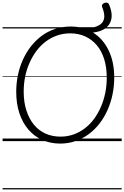

<svg xmlns="http://www.w3.org/2000/svg" viewBox="-20 -1096 965 1491"><path d="M447 19Q371 19 308 -9.5Q245 -38 200 -90.5Q155 -143 130.5 -217Q106 -291 106 -383Q106 -449 119 -512Q132 -575 157.5 -631.5Q183 -688 219.5 -735Q256 -782 303 -817Q350 -852 407 -871Q464 -890 529 -890Q557 -890 582.5 -886.5Q608 -883 633 -875Q694 -877 729 -890.5Q764 -904 778 -926.5Q792 -949 789.5 -978.5Q787 -1008 773 -1042Q769 -1053 774.5 -1061Q780 -1069 790.5 -1073Q801 -1077 811 -1075Q821 -1073 826 -1063Q843 -1025 846.5 -989Q850 -953 836.5 -922.5Q823 -892 790.5 -871Q758 -850 702 -843Q779 -796 823 -706Q867 -616 867 -494Q867 -427 854 -363.5Q841 -300 815.5 -242.5Q790 -185 753.5 -137.5Q717 -90 670 -55Q623 -20 567 -0.5Q511 19 447 19ZM450 -35Q504 -35 551.5 -52Q599 -69 639.5 -100Q680 -131 711 -173.5Q742 -216 764 -267Q786 -318 797.5 -375Q809 -432 809 -492Q809 -573 789 -637Q769 -701 731 -745.5Q693 -790 641 -813.5Q589 -837 526 -837Q472 -837 424 -820.5Q376 -804 335.5 -773.5Q295 -743 263.5 -701Q232 -659 209.5 -608.5Q187 -558 175.5 -501.5Q164 -445 164 -385Q164 -303 185 -238Q206 -173 243.5 -127.5Q281 -82 333.5 -58.5Q386 -35 450 -35ZM0 365H925V375H0ZM0 -20H925V0H0ZM0 -505H925V-500H0ZM0 -885H925V-875H0Z"/></svg>

Font: Playwrite GB J Guides
Style: Italic
Weight: 400
Italic angle: -7.01216°
Designer: Veronika Burian, José Scaglione
Foundry: TypeTogether
Version: Version 1.003